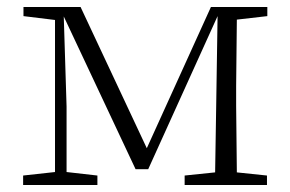

<svg xmlns="http://www.w3.org/2000/svg" viewBox="-20 -528 829 548"><path d="M137 0H46V-27L137 -37V-471L47 -482V-508H210L399 -105L582 -508H743V-482L656 -472L654 -283V-226L656 -36L742 -27V0H507V-27L594 -36L597 -223L601 -482L403 -45H367L162 -481L170 -224V-37L258 -27V0Z"/></svg>

Font: Minh Nguyen ExtraLight
Style: Regular
Weight: 250
Designer: Ryoko NISHIZUKA 西塚涼子 (kana & ideographs); Frank Grießhammer (Latin, Greek & Cyrillic); Wenlong ZHANG 张文龙 (bopomofo); San
Foundry: Adobe
Version: Version 1.100;July 7, 2023;FontCreator 14.0.0.2814 64-bit